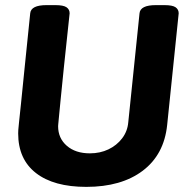

<svg xmlns="http://www.w3.org/2000/svg" viewBox="-20 -722 752 750"><path d="M622 -702Q654 -702 666 -693.5Q678 -685 678 -670L633 -234Q621 -118 537.5 -55Q454 8 317 8Q190 8 120.5 -46Q51 -100 51 -201Q51 -207 51.5 -215Q52 -223 54.5 -246Q57 -269 62 -317Q67 -365 75.5 -450.5Q84 -536 98 -670Q101 -702 162 -702H196Q228 -702 240 -693.5Q252 -685 252 -670Q238 -541 229.5 -458.5Q221 -376 216.5 -329.5Q212 -283 210 -262.5Q208 -242 207.5 -236Q207 -230 207 -229Q207 -182 241 -152.5Q275 -123 331 -123Q371 -123 403.5 -138.5Q436 -154 457 -181.5Q478 -209 481 -244L525 -670Q528 -702 589 -702Z"/></svg>

Font: Asap VF Beta
Style: Italic
Weight: 400
Italic angle: -6°
Designer: Pablo Cosgaya
Foundry: Pablo Cosgaya
Version: Version 1.007